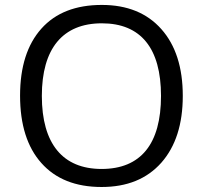

<svg xmlns="http://www.w3.org/2000/svg" viewBox="-20 -745 819 775"><path d="M717.8 -357.9C717.8 -472.7 689 -562.5 631.3 -627.4C573.7 -692.4 493.7 -725.1 391.1 -725.1C285.6 -725.1 204.1 -693.4 147 -629.4C89.8 -565.4 61 -475.1 61 -358.9C61 -241.7 89.8 -150.9 147 -86.9C204.1 -22.5 285.2 9.8 390.1 9.8C493.2 9.8 573.2 -22.9 631.3 -88.4C689 -153.8 717.8 -243.7 717.8 -357.9ZM148.9 -357.9C148.9 -548.8 232.9 -650.9 391.1 -650.9C548.8 -650.9 629.9 -549.8 629.9 -357.9C629.9 -164.1 548.3 -63 390.1 -63C233.4 -63 148.9 -164.6 148.9 -357.9Z"/></svg>

Font: Sahel
Style: Regular
Weight: 400
Foundry: Saber Rastikerdar (saber.rastikerdar@gmail.com)
Version: Version 3.4.0